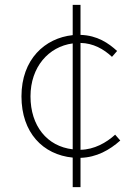

<svg xmlns="http://www.w3.org/2000/svg" viewBox="-20 -738 561 787"><path d="M278 29H310V-91C376 -93 429 -123 473 -162L452 -186C416 -153 366 -125 310 -124V-562C362 -561 405 -537 439 -505L460 -529C425 -561 379 -593 310 -595V-718H278V-594C164 -582 68 -495 68 -343C68 -194 156 -104 278 -92ZM278 -126C173 -138 105 -222 105 -343C105 -463 179 -547 278 -560Z"/></svg>

Font: Harano Aji Gothic KR ExtraLight
Style: Regular
Weight: 250
Foundry: Masamichi Hosoda
Version: HaranoAjiGothicKR-ExtraLight version 20220220;ttx 4.29.1